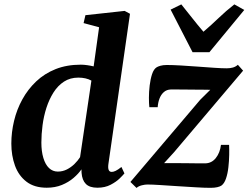

<svg xmlns="http://www.w3.org/2000/svg" viewBox="-20 -868 1162 898"><path d="M487 -101Q484.5 -83 488.2 -73.5Q492 -64 502.5 -64Q510.5 -64 521 -69Q531.5 -74 548 -87L562 -57Q556 -49.5 539.8 -33.5Q523.5 -17.5 497.2 -3.8Q471 10 435.5 10Q399 10 381.5 -7.8Q364 -25.5 361.5 -59.5L361 -76Q347 -55.5 324 -35.8Q301 -16 269.5 -3Q238 10 198.5 10Q140.5 10 103.8 -18.2Q67 -46.5 50 -93.5Q33 -140.5 33 -196.5Q33 -249.5 45.8 -302.8Q58.5 -356 84.5 -403.2Q110.5 -450.5 149.2 -487.2Q188 -524 240.2 -544.8Q292.5 -565.5 358 -565.5Q372 -565.5 387.8 -563.2Q403.5 -561 418 -557.5L443.5 -740.5L371 -760L379.5 -797L563 -817L588 -803.5ZM407.5 -491Q395 -498 379.5 -501.5Q364 -505 346.5 -505Q308 -505 279.2 -486.2Q250.5 -467.5 230.2 -435.5Q210 -403.5 197.2 -364Q184.5 -324.5 179 -282.2Q173.5 -240 173.5 -201Q173.5 -160 182.8 -129.2Q192 -98.5 209.2 -82Q226.5 -65.5 250.5 -65.5Q273 -65.5 292.8 -75.5Q312.5 -85.5 328.5 -101.2Q344.5 -117 354.5 -133ZM963.5 -448Q949.5 -448.5 930 -448.5Q910.5 -448.5 888.8 -448.8Q867 -449 845.8 -449.2Q824.5 -449.5 807 -449.5Q789.5 -449.5 779 -449.5Q759.5 -449 746.2 -437.2Q733 -425.5 726 -407Q719 -388.5 717.5 -366.5H678.5Q676.5 -383.5 676.5 -411Q676.5 -438.5 680 -468Q683.5 -497.5 691.2 -521.2Q699 -545 713 -553.5Q718.5 -557 730.5 -560.5Q742.5 -564 760.5 -564Q787.5 -564 825.5 -561.8Q863.5 -559.5 904.2 -556.5Q945 -553.5 981.2 -551Q1017.5 -548.5 1040 -548.5Q1056.5 -548.5 1069.5 -552.2Q1082.5 -556 1092.5 -565L1117 -537.5L794 -156L747.5 -105Q767.5 -105 792 -105Q816.5 -105 842.5 -104.8Q868.5 -104.5 893.8 -104.2Q919 -104 940 -104Q970 -104.5 989.5 -129Q1009 -153.5 1013.5 -190.5H1051.5Q1052.5 -171.5 1052 -143.5Q1051.5 -115.5 1048.2 -86Q1045 -56.5 1037 -33Q1029 -9.5 1015.5 0Q1009 4.5 996.2 7.5Q983.5 10.5 964.5 10.5Q936.5 10.5 895.5 8Q854.5 5.5 811 2.8Q767.5 0 729.8 -2.5Q692 -5 669 -5Q657.5 -5 642.8 -1.2Q628 2.5 618.5 11L590 -17L916.5 -401.5ZM880.5 -624 778 -823 828 -847.5Q853 -816.5 878.8 -783.8Q904.5 -751 931.5 -719.5Q968.5 -751 1002.5 -783.8Q1036.5 -816.5 1076 -847.5L1122.5 -821.5L959.5 -624Z"/></svg>

Font: Merriweather 24pt
Style: Bold Italic
Weight: 700
Italic angle: -7.8°
Designer: Eben Sorkin
Foundry: Eben Sorkin
Version: Version 2.101